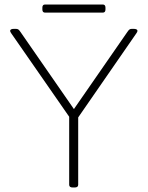

<svg xmlns="http://www.w3.org/2000/svg" viewBox="-20 -830 655 852"><path d="M303 2Q287 2 287 -10V-312L30 -682Q25 -689 25 -693Q25 -702 43 -702H49Q57 -702 61 -699.5Q65 -697 71 -688L308 -346L545 -688Q551 -697 555 -699.5Q559 -702 566 -702H572Q590 -702 590 -693Q590 -689 585 -682L327 -309V-10Q327 2 311 2ZM180 -774Q168 -774 168 -788V-796Q168 -810 180 -810H436Q448 -810 448 -796V-788Q448 -774 436 -774Z"/></svg>

Font: Asap Semi Expanded Thin
Style: Regular
Weight: 100
Width: 6
Designer: Pablo Cosgaya
Foundry: Omnibus-Type
Version: Version 3.001; ttfautohint (v1.8.4.7-5d5b)